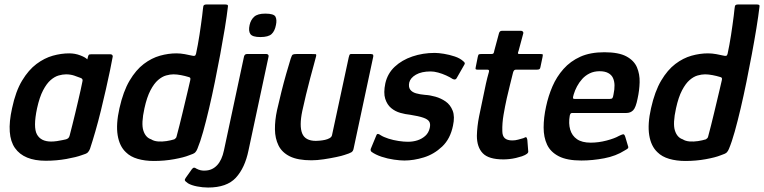

<svg xmlns="http://www.w3.org/2000/svg" viewBox="-20 -714 3422 860"><path d="M185 6Q87 6 47 -51Q7 -108 34 -229Q50 -305 79 -353Q108 -401 143.5 -427.5Q179 -454 216.5 -464.5Q254 -475 290 -475Q316 -475 339.5 -466Q363 -457 371 -448L375 -463Q377 -469 380 -470Q383 -471 389 -471H473Q485 -471 485 -461Q481 -438 473 -399.5Q465 -361 454.5 -314.5Q444 -268 432 -219Q420 -170 407 -125Q394 -80 383 -47Q379 -37 373 -31Q367 -25 346 -19Q322 -10 277.5 -2Q233 6 185 6ZM209 -80Q221 -80 235 -82Q249 -84 260 -86.5Q271 -89 276 -90Q282 -92 286 -95.5Q290 -99 292 -107Q298 -130 304.5 -156Q311 -182 317.5 -209Q324 -236 330 -262Q336 -288 341 -310Q346 -332 349 -348Q351 -355 349 -359Q347 -363 341 -365Q329 -370 312 -375.5Q295 -381 276 -381Q261 -381 243 -376Q225 -371 207 -355.5Q189 -340 173 -309.5Q157 -279 146 -229Q128 -144 145.5 -112Q163 -80 209 -80Z M515 -229Q532 -305 560.5 -353Q589 -401 624 -427.5Q659 -454 696.5 -464.5Q734 -475 770 -475Q788 -475 807.5 -471.5Q827 -468 839 -465Q847 -463 851.5 -464Q856 -465 858 -473Q862 -491 866 -513Q870 -535 873.5 -557.5Q877 -580 880 -602Q883 -624 885.5 -643Q888 -662 889 -674Q890 -688 893.5 -691Q897 -694 905 -694H988Q994 -694 998 -692.5Q1002 -691 1001 -685Q996 -642 987 -587Q978 -532 966.5 -470.5Q955 -409 942.5 -347.5Q930 -286 916.5 -228.5Q903 -171 890 -124.5Q877 -78 864 -47Q860 -37 854 -31Q848 -25 826 -18Q804 -9 760.5 -1Q717 7 669 7Q629 7 596.5 -2.5Q564 -12 544 -32Q515 -59 507 -108.5Q499 -158 515 -229ZM627 -229Q612 -161 622 -129.5Q632 -98 657 -90Q669 -82 687.5 -80.5Q706 -79 725.5 -82Q745 -85 761 -90Q765 -93 767.5 -95.5Q770 -98 771 -103Q777 -126 784 -153Q791 -180 797.5 -208Q804 -236 810.5 -262.5Q817 -289 822.5 -313Q828 -337 832 -354Q834 -362 832 -365Q830 -368 825 -369Q809 -374 790.5 -377.5Q772 -381 757 -381Q742 -381 724 -376Q706 -371 688 -355.5Q670 -340 654 -309.5Q638 -279 627 -229Z M912 126Q888 126 862.5 121Q837 116 822 107Q809 98 808 93.5Q807 89 813 81L840 43Q845 37 849.5 37Q854 37 859 41Q879 52 900 50Q931 49 952.5 26Q974 3 983 -40L1073 -461Q1076 -472 1086 -472H1174Q1178 -472 1181 -469Q1184 -466 1183 -461L1093 -40Q1077 38 1036.5 82Q996 126 912 126ZM1146 -548Q1111 -548 1101.5 -561.5Q1092 -575 1098 -602Q1103 -625 1118.5 -639Q1134 -653 1168 -653Q1207 -653 1214 -639Q1221 -625 1216 -602Q1211 -575 1196.5 -561.5Q1182 -548 1146 -548Z M1375 4Q1314 4 1278.5 -13.5Q1243 -31 1227.5 -62.5Q1212 -94 1211.5 -134.5Q1211 -175 1221 -221Q1230 -261 1240.5 -303Q1251 -345 1262 -383.5Q1273 -422 1282 -451Q1287 -467 1291.5 -469.5Q1296 -472 1308 -472H1377Q1389 -472 1394 -471.5Q1399 -471 1394 -455Q1393 -450 1386 -425Q1379 -400 1369.5 -364Q1360 -328 1350.5 -289Q1341 -250 1334 -217Q1320 -150 1333.5 -116.5Q1347 -83 1395 -83Q1401 -83 1412.5 -84Q1424 -85 1435.5 -87.5Q1447 -90 1456 -95Q1465 -100 1467 -108L1542 -457Q1543 -462 1545 -467Q1547 -472 1552 -472H1642Q1645 -472 1649 -470.5Q1653 -469 1652 -461L1564 -49Q1562 -37 1554 -32Q1546 -27 1523 -20Q1512 -16 1486 -10.5Q1460 -5 1430 -0.5Q1400 4 1375 4Z M1665 -106Q1668 -115 1673.5 -114Q1679 -113 1684 -109Q1698 -100 1720 -93Q1742 -86 1765.5 -82.5Q1789 -79 1807 -79Q1830 -79 1850 -85.5Q1870 -92 1885 -105.5Q1900 -119 1905 -141Q1909 -159 1902.5 -169.5Q1896 -180 1875.5 -187Q1855 -194 1817 -200Q1796 -202 1773 -208.5Q1750 -215 1732 -230Q1714 -245 1705.5 -271.5Q1697 -298 1706 -341Q1716 -385 1748 -415Q1780 -445 1827 -461Q1874 -477 1927 -477Q1944 -477 1968.5 -473Q1993 -469 2017 -461Q2041 -453 2056 -439Q2062 -434 2062 -430.5Q2062 -427 2058 -421L2026 -365Q2021 -354 2008 -360Q1996 -368 1978.5 -376Q1961 -384 1942.5 -389Q1924 -394 1909 -394Q1868 -394 1843 -379.5Q1818 -365 1813 -344Q1809 -324 1817.5 -312.5Q1826 -301 1843.5 -296Q1861 -291 1884 -289Q1905 -288 1930 -281Q1955 -274 1976 -259.5Q1997 -245 2007.5 -218.5Q2018 -192 2009 -151Q1997 -92 1960.5 -57.5Q1924 -23 1878.5 -9Q1833 5 1791 5Q1773 5 1744.5 1Q1716 -3 1689 -12Q1662 -21 1644 -34Q1638 -40 1641 -48Z M2235 0Q2169 0 2142.5 -27.5Q2116 -55 2116 -106Q2117 -148 2126 -193Q2135 -238 2145 -284Q2151 -314 2156.5 -339Q2162 -364 2170 -392Q2173 -402 2163 -402H2119Q2113 -402 2111 -404Q2109 -406 2111 -414L2120 -459Q2122 -469 2125 -470.5Q2128 -472 2136 -472H2181Q2188 -472 2190.5 -475.5Q2193 -479 2194 -487L2215 -565Q2218 -576 2228 -576H2314Q2318 -576 2321.5 -573Q2325 -570 2324 -565L2303 -487Q2299 -477 2300 -474.5Q2301 -472 2307 -472H2401Q2410 -472 2411 -470Q2412 -468 2410 -458L2401 -415Q2400 -407 2396.5 -404.5Q2393 -402 2385 -402H2291Q2286 -402 2283 -399Q2280 -396 2278 -389Q2271 -361 2264 -332.5Q2257 -304 2250 -274Q2242 -238 2235.5 -200Q2229 -162 2230 -127Q2230 -105 2241 -95Q2252 -85 2275 -85Q2288 -85 2300.5 -88.5Q2313 -92 2324 -95Q2335 -101 2337.5 -99Q2340 -97 2342 -88L2346 -37Q2349 -25 2318 -14Q2306 -10 2291 -6.5Q2276 -3 2261.5 -1.5Q2247 0 2235 0Z M2426 -237Q2436 -284 2454.5 -327Q2473 -370 2504 -405Q2535 -440 2579.5 -460Q2624 -480 2687 -480Q2751 -480 2785.5 -461.5Q2820 -443 2833 -412.5Q2846 -382 2845 -345.5Q2844 -309 2836 -273Q2828 -232 2816 -220Q2804 -208 2786 -208H2544Q2539 -208 2536.5 -206Q2534 -204 2532 -196Q2526 -161 2534 -133.5Q2542 -106 2564.5 -90.5Q2587 -75 2626 -75Q2661 -75 2697 -84.5Q2733 -94 2752 -105Q2764 -111 2770.5 -112.5Q2777 -114 2781 -100L2792 -63Q2796 -53 2792.5 -49.5Q2789 -46 2778 -40Q2739 -15 2686.5 -5Q2634 5 2584 5Q2520 5 2483 -14Q2446 -33 2430.5 -66Q2415 -99 2415 -143Q2415 -187 2426 -237ZM2728 -291Q2733 -314 2732.5 -332.5Q2732 -351 2725.5 -365Q2719 -379 2704 -387Q2689 -395 2666 -395Q2641 -395 2621.5 -385.5Q2602 -376 2588 -360.5Q2574 -345 2564.5 -327Q2555 -309 2550 -292Q2546 -279 2546.5 -275Q2547 -271 2553 -271Q2592 -271 2632 -271Q2672 -271 2712 -271Q2720 -271 2723 -274.5Q2726 -278 2728 -291Z M2896 -229Q2913 -305 2941.5 -353Q2970 -401 3005 -427.5Q3040 -454 3077.5 -464.5Q3115 -475 3151 -475Q3169 -475 3188.5 -471.5Q3208 -468 3220 -465Q3228 -463 3232.5 -464Q3237 -465 3239 -473Q3243 -491 3247 -513Q3251 -535 3254.5 -557.5Q3258 -580 3261 -602Q3264 -624 3266.5 -643Q3269 -662 3270 -674Q3271 -688 3274.5 -691Q3278 -694 3286 -694H3369Q3375 -694 3379 -692.5Q3383 -691 3382 -685Q3377 -642 3368 -587Q3359 -532 3347.5 -470.5Q3336 -409 3323.5 -347.5Q3311 -286 3297.5 -228.5Q3284 -171 3271 -124.5Q3258 -78 3245 -47Q3241 -37 3235 -31Q3229 -25 3207 -18Q3185 -9 3141.5 -1Q3098 7 3050 7Q3010 7 2977.5 -2.5Q2945 -12 2925 -32Q2896 -59 2888 -108.5Q2880 -158 2896 -229ZM3008 -229Q2993 -161 3003 -129.5Q3013 -98 3038 -90Q3050 -82 3068.5 -80.5Q3087 -79 3106.5 -82Q3126 -85 3142 -90Q3146 -93 3148.5 -95.5Q3151 -98 3152 -103Q3158 -126 3165 -153Q3172 -180 3178.5 -208Q3185 -236 3191.5 -262.5Q3198 -289 3203.5 -313Q3209 -337 3213 -354Q3215 -362 3213 -365Q3211 -368 3206 -369Q3190 -374 3171.5 -377.5Q3153 -381 3138 -381Q3123 -381 3105 -376Q3087 -371 3069 -355.5Q3051 -340 3035 -309.5Q3019 -279 3008 -229Z"/></svg>

Font: Glory SemiBold
Style: Italic
Weight: 600
Italic angle: -12°
Designer: Robert Leuschke
Foundry: Robert Leuschke
Version: Version 1.011